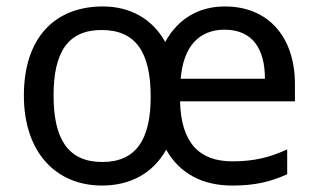

<svg xmlns="http://www.w3.org/2000/svg" viewBox="-20 -565 986 595"><path d="M677 -545C595 -545 531 -506 492 -435C452 -507 383 -545 299 -545C147 -545 54 -445 54 -269C54 -90 156 10 296 10C384 10 454 -28 495 -101C537 -27 608 10 699 10C770 10 816 -1 870 -25V-102C817 -78 770 -65 700 -65C597 -65 541 -123 538 -251H894V-304C894 -450 812 -545 677 -545ZM676 -473C763 -473 801 -413 801 -321H540C548 -420 596 -473 676 -473ZM295 -472C400 -472 447 -404 447 -265C447 -132 401 -63 297 -63C191 -63 146 -134 146 -269C146 -403 190 -472 295 -472Z"/></svg>

Font: Noto Sans EgyptHiero
Style: Regular
Weight: 400
Designer: Monotype Design Team
Foundry: Monotype Imaging Inc.
Version: Version 2.002